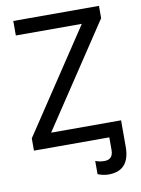

<svg xmlns="http://www.w3.org/2000/svg" viewBox="-98 -780 768 1044"><g transform="rotate(-10 286.0 -258.0)"><path d="M533.2 0H38.1V-67.9L414.1 -633.8H49.8V-713.9H522.9V-646L147 -80.1H533.2ZM416 198.2Q387.2 198.2 356.4 186V112.8Q378.9 122.1 406.2 122.1Q454.1 122.1 454.1 69.8V-80.1H533.2V64.9Q533.2 198.2 416 198.2Z"/></g></svg>

Font: NotoSans
Style: Regular
Weight: 400
Designer: Monotype Design team
Foundry: Monotype Imaging Inc.
Version: Version 1.04; ttfautohint (v1.4.1)